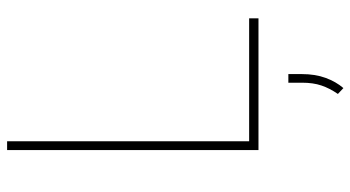

<svg xmlns="http://www.w3.org/2000/svg" viewBox="-244 -507 991 543"><g transform="rotate(-90 251.5 -235.5)"><path d="M98.6 0ZM123.5 -26.4H471.2V0H98.6V-710.9H123.5ZM313.5 122.1Q313.5 160.6 302.7 189.9Q292 219.2 273.9 240.2L257.3 224.6Q273.4 201.2 281.2 178Q289.1 154.8 289.1 123V84.5H313.5Z"/></g></svg>

Font: Robert Sans Thin
Style: Regular
Weight: 100
Designer: Christian Robertson (extended by Adam Twardoch)
Foundry: Google
Version: Version 12.135;April 2, 2019;FontCreator 11.5.0.2425 64-bit;